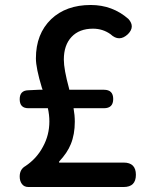

<svg xmlns="http://www.w3.org/2000/svg" viewBox="-20 -750 610 770"><path d="M94 0Q77 0 68 -12Q59 -24 59 -42Q59 -71 82 -84Q127 -114 152 -161Q178 -208 178 -263Q178 -289 172 -316H94Q59 -316 59 -352Q59 -387 93 -388L135 -390H151Q150 -393 148 -398Q124 -477 124 -516Q124 -614 185 -673Q245 -730 344 -730Q431 -730 495 -674Q523 -643 493 -613Q458 -580 423 -613Q392 -635 353 -635Q298 -635 267 -602Q236 -569 236 -511Q236 -472 257 -395Q258 -392 258 -390H397Q434 -390 434 -353Q434 -316 397 -316H275Q280 -288 280 -262Q280 -211 264 -172Q250 -137 217 -102V-98H476Q525 -98 525 -49Q525 0 476 0H292Z"/></svg>

Font: GenSenRounded JP M
Style: Regular
Weight: 500
Version: Version 1.501;PS 1;hotconv 16.6.51;makeotf.lib2.5.65220